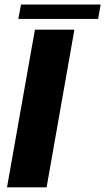

<svg xmlns="http://www.w3.org/2000/svg" viewBox="-20 -802 451 822"><path d="M10 0H179.5L298.5 -675H129.5ZM58.5 -721H400L411 -782.5H70Z"/></svg>

Font: Anybody
Style: Bold Italic
Weight: 700
Italic angle: -10°
Designer: Tyler Finck
Foundry: Etcetera Type Company
Version: Version 1.113;gftools[0.9.25]